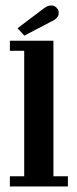

<svg xmlns="http://www.w3.org/2000/svg" viewBox="-20 -670 278 690"><path d="M15.5 0V-36.5H67V-487.5H15.5V-523.5H172V-36.5H224V0ZM67.5 -542 43 -568.5 135 -638Q151 -650.5 163.5 -650.5Q179.5 -650.5 188 -636Q191 -630.5 191 -623.5Q191 -604 163 -592Z"/></svg>

Font: Imbue 10pt SemiBold
Style: Regular
Weight: 600
Designer: Tyler Finck
Foundry: Etcetera Type Company
Version: Version 1.102; ttfautohint (v1.8.3)